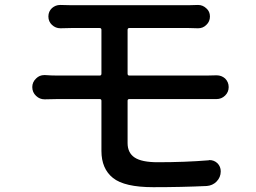

<svg xmlns="http://www.w3.org/2000/svg" viewBox="-20 -738 1040 781"><path d="M505.9 -335Q499 -335 499 -328.1V-156.2Q499 -116.2 527.8 -97.2Q556.6 -78.1 621.1 -78.1Q733.4 -78.1 828.1 -85.9Q830.1 -86.9 832 -86.9Q850.6 -86.9 864.3 -74.2Q877.9 -60.5 877.9 -41Q877.9 -16.6 860.4 1Q844.7 16.6 821.3 18.6Q718.8 23.4 603.5 23.4Q486.3 23.4 439.5 -14.2Q392.6 -51.8 392.6 -124V-328.1Q392.6 -335 385.7 -335H211.9Q193.4 -335 163.1 -334Q162.1 -334 161.1 -334Q141.6 -334 127 -347.7Q111.3 -362.3 111.3 -383.8Q111.3 -404.3 127 -418.9Q140.6 -432.6 160.2 -432.6Q162.1 -432.6 163.1 -432.6Q190.4 -430.7 211.9 -430.7H385.7Q392.6 -430.7 392.6 -438.5V-616.2Q392.6 -624 385.7 -624H269.5Q247.1 -624 226.6 -623Q225.6 -623 225.6 -623Q206.1 -623 191.4 -636.7Q176.8 -650.4 176.8 -670.9Q176.8 -691.4 191.4 -705.1Q206.1 -717.8 224.6 -717.8Q225.6 -717.8 226.6 -717.8Q249 -716.8 269.5 -716.8H748Q767.6 -716.8 784.2 -717.8Q785.2 -717.8 786.1 -717.8Q804.7 -717.8 819.3 -704.1Q834 -691.4 834 -670.9Q834 -650.4 819.3 -636.7Q805.7 -623 786.1 -623Q785.2 -623 784.2 -623Q765.6 -624 748 -624H505.9Q499 -624 499 -616.2V-438.5Q499 -430.7 505.9 -430.7H821.3Q835 -430.7 859.4 -431.6Q860.4 -431.6 861.3 -431.6Q880.9 -431.6 895.5 -418.9Q910.2 -404.3 910.2 -383.8Q910.2 -363.3 895.5 -349.1Q880.9 -335 860.4 -335Q860.4 -335 860.4 -335Q845.7 -335 823.2 -335Z"/></svg>

Font: Gen Jyuu Gothic Medium
Style: Regular
Weight: 500
Designer: [Source Han Sans]
Ryoko NISHIZUKA  (kana & ideographs); Paul D. Hunt (Latin, Greek & Cyrillic); Wenlong ZHANG  (bopomofo
Version: Version 1.002.20150607